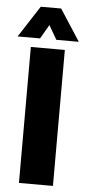

<svg xmlns="http://www.w3.org/2000/svg" viewBox="-70 -812 380 844"><g transform="rotate(5 120.0 -390.0)"><path d="M47 0V-600H197V0ZM-15 -641 75 -780H165L255 -641H156L120 -703L84 -641Z"/></g></svg>

Font: Big Shoulders Stencil Text Thin Black
Style: Regular
Weight: 900
Version: Version 2.001